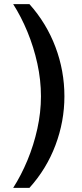

<svg xmlns="http://www.w3.org/2000/svg" viewBox="-20 -755 397 933"><path d="M123 -735Q206 -642 249.5 -526.5Q293 -411 293 -287Q293 -165 249.5 -49.5Q206 66 123 158H44Q83 97 113.5 23.5Q144 -50 161.5 -129.5Q179 -209 179 -287Q179 -366 161.5 -446Q144 -526 113.5 -600Q83 -674 44 -735Z"/></svg>

Font: Archivo SemiBold SemiBold
Style: Regular
Weight: 600
Version: Version 2.001